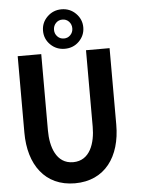

<svg xmlns="http://www.w3.org/2000/svg" viewBox="-62 -997 783 1062"><g transform="rotate(-5 329.0 -465.5)"><path d="M269 -838.4C269 -853 273.9 -865.7 283.7 -876C293.5 -886.2 305.7 -891.1 319.8 -891.1C334 -891.1 346.2 -886.2 356 -876C365.7 -865.7 370.6 -853 370.6 -838.4C370.6 -823.7 365.7 -811.5 356 -801.3C346.2 -791 334 -786.1 319.8 -786.1C305.7 -786.1 293.5 -791 283.7 -801.3C273.9 -811.5 269 -823.7 269 -838.4ZM208 -838.4C208 -808.1 218.8 -782.2 240.7 -760.7C262.7 -739.3 289.1 -729 319.8 -729C350.6 -729 377.4 -739.3 398.9 -760.7C420.4 -782.2 431.6 -808.1 431.6 -838.4C431.6 -868.7 420.4 -894.5 398.9 -916C377.4 -937.5 350.6 -948.2 319.8 -948.2C289.1 -948.2 262.7 -937.5 240.7 -916C218.8 -894.5 208 -868.7 208 -838.4ZM311 17.1C477.5 17.1 566.4 -108.4 566.4 -286.1V-710.9H435.5V-286.1C435.5 -197.3 405.8 -100.1 311 -100.1C216.8 -100.1 187 -197.3 187 -286.1V-710.9H56.2V-286.1C56.2 -108.4 145 17.1 311 17.1Z"/></g></svg>

Font: Tuffy
Style: Bold
Weight: 700
Designer: Thatcher Ulrich, Karoly Barta, Michael Everson
Version: Version 001.270